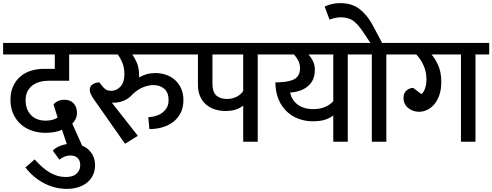

<svg xmlns="http://www.w3.org/2000/svg" viewBox="-30 -908 3154 1230"><path d="M463 -186Q463 -162 453.5 -144Q444 -126 433 -116L502 38L416 68L367 -77Q347 -67 319 -62Q291 -57 260 -57Q218 -57 177.5 -70Q137 -83 106 -109.5Q75 -136 56 -176Q37 -216 37 -269Q37 -320 55 -357.5Q73 -395 102.5 -419.5Q132 -444 170.5 -455.5Q209 -467 251 -467H321V-559H-10V-633H531V-559H413V-391H283Q253 -391 225.5 -383.5Q198 -376 178 -361Q158 -346 146 -322.5Q134 -299 134 -266Q134 -232 145 -207Q156 -182 173.5 -166Q191 -150 213.5 -142.5Q236 -135 259 -135Q311 -135 339 -155L313 -239Q325 -253 342.5 -261Q360 -269 382 -269Q421 -269 442 -245.5Q463 -222 463 -186Z M308 57Q325 38 358 25.5Q391 13 427 13Q463 13 491.5 23.5Q520 34 539.5 53Q559 72 569 97Q579 122 579 151Q579 184 566.5 211.5Q554 239 531 259Q508 279 474 290.5Q440 302 398 302Q323 302 253.5 266.5Q184 231 133 165L192 113Q241 169 289.5 197.5Q338 226 392 226Q437 226 460.5 204.5Q484 183 484 150Q484 121 467.5 104.5Q451 88 419 88Q400 88 382.5 95.5Q365 103 351 115Z M853 -38 771 13 574 -268Q558 -291 551.5 -305.5Q545 -320 545 -332Q545 -355 563 -367.5Q581 -380 607 -380L627 -354Q638 -340 651 -333Q664 -326 682 -326Q717 -326 742 -353.5Q767 -381 767 -432Q767 -475 753.5 -507Q740 -539 724 -559H508V-633H1200V-559H817Q831 -542 846 -507.5Q861 -473 861 -428V-412Q883 -425 909 -432.5Q935 -440 964 -440Q1004 -440 1037.5 -427.5Q1071 -415 1095 -392Q1119 -369 1132 -337.5Q1145 -306 1145 -268Q1145 -218 1126.5 -183Q1108 -148 1077 -125Q1046 -102 1007 -91.5Q968 -81 927 -81L920 -157Q938 -158 961 -163.5Q984 -169 1003.5 -181.5Q1023 -194 1036.5 -214.5Q1050 -235 1050 -267Q1050 -315 1022.5 -339Q995 -363 952 -363Q924 -363 890.5 -350.5Q857 -338 822 -307Q800 -280 767.5 -265Q735 -250 697 -250Q692 -250 691 -250Q690 -250 686 -251Z M1709 -559H1621V0H1528V-232Q1513 -218 1484.5 -207.5Q1456 -197 1414 -197Q1379 -197 1347 -207Q1315 -217 1291 -237.5Q1267 -258 1252.5 -289.5Q1238 -321 1238 -364V-559H1173V-633H1709ZM1331 -372Q1331 -319 1355.5 -296.5Q1380 -274 1424 -274Q1459 -274 1487.5 -289Q1516 -304 1528 -326V-559H1331Z M2198 -559V0H2105V-169Q2090 -155 2058 -143Q2026 -131 1973 -131Q1928 -131 1885.5 -146Q1843 -161 1809.5 -191.5Q1776 -222 1755.5 -269Q1735 -316 1734 -380L1761 -381Q1832 -384 1862 -405Q1892 -426 1892 -471Q1892 -497 1881 -519Q1870 -541 1853 -559H1689V-633H2285V-559ZM2105 -260V-559H1947Q1962 -542 1974.5 -517Q1987 -492 1987 -460Q1987 -394 1944 -357Q1901 -320 1829 -315Q1837 -270 1875 -239.5Q1913 -209 1978 -209Q2021 -209 2054.5 -224Q2088 -239 2105 -260Z M2050 -866Q2067 -875 2093.5 -881.5Q2120 -888 2149 -888Q2224 -888 2273.5 -850Q2323 -812 2358 -746L2418 -633H2533V-559H2445V0H2352V-559H2265V-633H2343L2295 -705Q2265 -750 2234.5 -773.5Q2204 -797 2153 -797Q2133 -797 2114 -792.5Q2095 -788 2081 -782Z M2670 -305Q2684 -316 2693 -341.5Q2702 -367 2702 -399Q2702 -447 2684 -487.5Q2666 -528 2637 -559H2513V-633H3104V-559H3016V0H2923V-559H2734Q2755 -537 2776 -492.5Q2797 -448 2797 -383Q2797 -336 2785 -300.5Q2773 -265 2753 -241Q2733 -217 2707.5 -204.5Q2682 -192 2654 -192Q2614 -192 2584.5 -216.5Q2555 -241 2555 -281Q2555 -312 2574.5 -328.5Q2594 -345 2617 -345Z"/></svg>

Font: Ek Mukta Medium
Style: Regular
Weight: 500
Designer: Girish Dalvi and Yashodeep Gholap
Foundry: Ek Type
Version: Version 2.538;PS 1.002;hotconv 16.6.51;makeotf.lib2.5.65220;